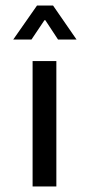

<svg xmlns="http://www.w3.org/2000/svg" viewBox="-20 -675 321 695"><path d="M184 -454V0H98V-454ZM114 -655H172L257 -532H190L144 -602H141L94 -532H28Z"/></svg>

Font: TajawalTap Med
Style: Regular
Weight: 500
Designer: Boutros Fonts
Foundry: Created by Boutros International 2017
Version: Version 2.700